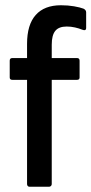

<svg xmlns="http://www.w3.org/2000/svg" viewBox="-20 -711 348 731"><path d="M92 0Q88 0 85.5 -3Q83 -6 83 -10V-407H27Q17 -407 17 -416V-480Q17 -490 27 -490H83V-544Q83 -617 116 -654Q149 -691 212 -691Q239 -691 262 -687Q285 -683 298 -678Q308 -673 308 -664V-605Q308 -592 293 -598Q281 -603 265.5 -606.5Q250 -610 234 -610Q204 -610 190.5 -593.5Q177 -577 177 -541V-490H273Q283 -490 283 -480V-416Q283 -407 273 -407H177V-10Q177 -6 174 -3Q171 0 167 0Z"/></svg>

Font: Sofia Sans Condensed SemiBold
Style: Regular
Weight: 600
Designer: Botio Nikoltchev, Ani Petrova
Foundry: lettersoup
Version: Version 4.101